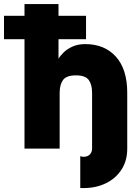

<svg xmlns="http://www.w3.org/2000/svg" viewBox="-20 -743 690 960"><path d="M616.2 0Q616.2 61 587.4 105.2Q558.6 149.4 509.3 173.3Q460 197.3 398.9 197.3Q394.5 197.3 390.1 197.3Q385.7 197.3 381.3 196.8V37.6Q388.7 41 398.9 41Q417.5 41 429 29.5Q440.4 18.1 440.4 0V-279.3Q440.4 -319.8 423.8 -343Q407.2 -366.2 359.4 -366.2Q312 -366.2 295.2 -343Q278.3 -319.8 278.3 -279.3V0H102.5V-546.9H0V-664.1H102.5V-722.7H272.5V-664.1H410.2V-546.9H272.5V-449.2Q281.2 -464.4 298.6 -481.2Q315.9 -498 342.8 -510.3Q369.6 -522.5 406.2 -522.5Q502.9 -522.5 559.6 -459.5Q616.2 -396.5 616.2 -279.3Z"/></svg>

Font: Giphurs Black
Style: Regular
Weight: 900
Version: Version 0.920; ttfautohint (v1.8.4.7-5d5b)